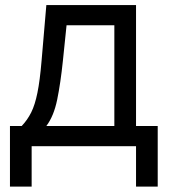

<svg xmlns="http://www.w3.org/2000/svg" viewBox="-20 -565 664 742"><path d="M18.5 156.2V-78.1H63.9Q85.9 -101.2 100.5 -130.3Q115.1 -159.4 124.6 -206.3Q134.2 -253.2 140.6 -329.5L159.1 -545.5H505.7V-78.1H589.5V156.2H505.7V0H102.3V156.2ZM159.1 -78.1H421.9V-467.3H237.2L223 -329.5Q214.1 -244 201 -180Q187.9 -116.1 159.1 -78.1Z"/></svg>

Font: Inter Zeller
Style: Regular
Weight: 400
Designer: Rasmus Andersson; Joe Bland
Foundry: zeller
Version: Version 3.015;git-dec3a8cb1